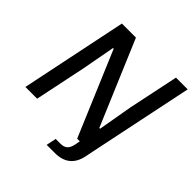

<svg xmlns="http://www.w3.org/2000/svg" viewBox="-232 -900 1238 1238"><g transform="rotate(45 387.5 -281.0)"><path d="M175 -729H303L548 -150H555L596 -385L668 -729H775L625 -8L615 42Q589 167 459 167H385L399 99H442Q473 99 489.5 84.5Q506 70 513 37L520 0H496L252 -577H246L204 -350L131 0H24Z"/></g></svg>

Font: Mona Sans Medium
Style: Italic
Weight: 500
Italic angle: -11.7°
Designer: Deni Anggara
Foundry: GitHub
Version: Version 2.000